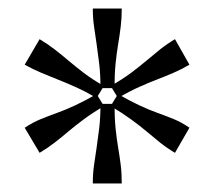

<svg xmlns="http://www.w3.org/2000/svg" viewBox="-20 -765 504 451"><path d="M73 -406 38 -465Q58 -478 76.5 -485.5Q95 -493 114.5 -500Q134 -507 156.5 -517.5Q179 -528 207 -544L224 -516Q196 -499 176.5 -484.5Q157 -470 141 -456.5Q125 -443 109 -430.5Q93 -418 73 -406ZM198 -745H266Q266 -722 263.5 -702Q261 -682 257.5 -661Q254 -640 251.5 -615.5Q249 -591 249 -558H216Q216 -591 213 -615.5Q210 -640 207 -661Q204 -682 201 -702Q198 -722 198 -745ZM38 -613 73 -673Q93 -661 109 -648.5Q125 -636 141 -622.5Q157 -609 176.5 -594Q196 -579 224 -563L207 -535Q179 -551 156.5 -561Q134 -571 115 -578.5Q96 -586 77 -594Q58 -602 38 -613ZM198 -334Q198 -358 201 -378Q204 -398 207 -418.5Q210 -439 213 -463.5Q216 -488 216 -521H249Q249 -488 251.5 -463.5Q254 -439 257.5 -418.5Q261 -398 263.5 -378Q266 -358 266 -334ZM257 -535 240 -563Q268 -579 288 -594Q308 -609 324 -622.5Q340 -636 355.5 -648.5Q371 -661 391 -673L425 -613Q406 -602 387.5 -594Q369 -586 349.5 -578.5Q330 -571 307.5 -561Q285 -551 257 -535ZM391 -406Q371 -418 355.5 -430.5Q340 -443 324 -456.5Q308 -470 288 -484.5Q268 -499 240 -516L257 -544Q285 -528 307.5 -517.5Q330 -507 349.5 -500Q369 -493 387.5 -485.5Q406 -478 425 -465Z"/></svg>

Font: Roboto Serif Light
Style: Regular
Weight: 300
Designer: Greg Gazdowicz
Foundry: Commercial Type
Version: Version 1.008